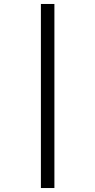

<svg xmlns="http://www.w3.org/2000/svg" viewBox="-20 -812 479 967"><path d="M186 -792V135H254V-792Z"/></svg>

Font: Noto Sans Bengali Condensed
Style: Regular
Weight: 400
Width: 3
Designer: Jelle Bosma - Monotype Design Team
Foundry: Monotype Imaging Inc.
Version: Version 2.003